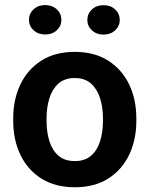

<svg xmlns="http://www.w3.org/2000/svg" viewBox="-20 -748 605 777"><path d="M33.5 -258.6V-269.2Q33.5 -346.2 62.8 -406.9Q92.1 -467.6 147.6 -502.8Q203 -538.1 282 -538.1Q361.7 -538.1 417.4 -502.8Q473.1 -467.6 502.4 -406.9Q531.7 -346.2 531.7 -269.2V-258.6Q531.7 -181.8 502.4 -121Q473.1 -60.3 417.7 -25.2Q362.2 9.8 283 9.8Q203.5 9.8 147.8 -25.2Q92.1 -60.3 62.8 -121Q33.5 -181.8 33.5 -258.6ZM168.4 -269.2V-258.6Q168.4 -214 179.8 -177Q191.3 -139.9 216.4 -118Q241.5 -96.1 283 -96.1Q323.7 -96.1 348.7 -118Q373.7 -139.9 385.2 -177Q396.7 -214 396.7 -258.6V-269.2Q396.7 -313.1 385.1 -350.1Q373.5 -387.1 348.5 -409.7Q323.5 -432.2 282 -432.2Q241.3 -432.2 216.3 -409.7Q191.3 -387.1 179.8 -350.1Q168.4 -313.1 168.4 -269.2ZM97.2 -667.7Q97.2 -692.9 115.8 -710.2Q134.5 -727.5 162.7 -727.5Q191.4 -727.5 209.9 -710.2Q228.4 -692.9 228.4 -667.7Q228.4 -642.9 209.9 -625.6Q191.4 -608.4 162.7 -608.4Q134.5 -608.4 115.8 -625.6Q97.2 -642.9 97.2 -667.7ZM333.4 -667.3Q333.4 -692.5 352 -709.8Q370.5 -727.1 398.9 -727.1Q427.4 -727.1 446 -709.8Q464.6 -692.5 464.6 -667.3Q464.6 -642.5 446 -625.2Q427.4 -608 398.9 -608Q370.5 -608 352 -625.2Q333.4 -642.5 333.4 -667.3Z"/></svg>

Font: Vazirmatn
Style: Regular
Weight: 400
Designer: Saber Rastikerdar
Foundry: Saber Rastikerdar
Version: Version 33.003;September 2, 2022;FontCreator 14.0.0.2862 64-